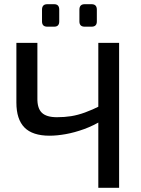

<svg xmlns="http://www.w3.org/2000/svg" viewBox="-20 -894 671 914"><path d="M158 -690V-427Q157 -379 179 -357.5Q201 -336 251 -336Q287 -336 318.5 -341Q350 -346 384.5 -358.5Q419 -371 461 -392L469 -323Q426 -296 380.5 -279.5Q335 -263 293 -255.5Q251 -248 216 -248Q135 -248 96.5 -287Q58 -326 58 -406V-690ZM547 -690V0H448V-690ZM416 -874Q441 -874 441 -848V-792Q441 -767 416 -767H383Q358 -767 358 -792V-848Q358 -874 383 -874ZM238 -874Q262 -874 262 -848V-792Q262 -767 238 -767H205Q180 -767 180 -792V-848Q180 -874 205 -874Z"/></svg>

Font: Exo 2 Medium
Style: Regular
Weight: 500
Designer: Natanael Gama
Foundry: Natanael Gama
Version: Version 2.010